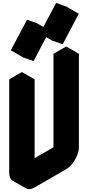

<svg xmlns="http://www.w3.org/2000/svg" viewBox="-20 -1243 603 1314"><path d="M433 -85 217 40Q182 60 156 45Q130 30 130 -10V-650L217 -700V-60L433 -185V-825L520 -875V-235Q520 -209 507.5 -179Q495 -149 475.5 -123.5Q456 -98 433 -85ZM140 -849 251 -1058 320 -1034 210 -825ZM339 -964 450 -1173 519 -1149 409 -940ZM520 -875 433 -825 346 -875 433 -925ZM433 -825V-185L346 -235V-875ZM433 -185 217 -60 130 -110 346 -235ZM519 -1149 450 -1173 364 -1223 432 -1199ZM217 -700 130 -650 43 -700 130 -750ZM130 -650V-10Q130 30 156 45L69 -5Q43 -20 43 -60V-700ZM450 -1173 339 -964 253 -1014 364 -1223ZM320 -1034 251 -1058 165 -1108 233 -1084ZM251 -1058 140 -849 54 -899 165 -1108Z"/></svg>

Font: Nabla Normal
Style: Regular
Weight: 400
Designer: Arthur Reinders Folmer
Version: Version 1.000